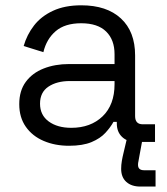

<svg xmlns="http://www.w3.org/2000/svg" viewBox="-20 -522 615 706"><path d="M233.8 14Q182.2 14 140.6 -3.8Q99 -21.5 74.9 -55.9Q50.8 -90.2 50.8 -139Q50.8 -188.5 74.9 -221.1Q99 -253.8 140.6 -270.1Q182.2 -286.5 233.8 -286.5H401.2V-322.8Q401.2 -375.8 370.2 -406.1Q339.2 -436.5 278.5 -436.5Q218.8 -436.5 184.9 -407.5Q151 -378.5 139.5 -330.2L67 -352.8Q79 -394.5 105.1 -428.2Q131.2 -462 174.6 -482.2Q218 -502.5 279 -502.5Q372.5 -502.5 424.6 -454.2Q476.8 -406 476.8 -318.2V-95Q476.8 -65 504.8 -65H550V0H481Q448.5 0 429 -18.4Q409.5 -36.8 409.5 -68.2V-73.8H397.2Q386.5 -54.2 367.6 -33.6Q348.8 -13 316.5 0.5Q284.2 14 233.8 14ZM242.2 -52Q313.2 -52 357.2 -94.2Q401.2 -136.5 401.2 -212.5V-224H236.8Q189 -224 158.1 -203.4Q127.2 -182.8 127.2 -140.8Q127.2 -98.8 159.1 -75.4Q191 -52 242.2 -52ZM552 164H496Q463.5 164 444.5 146.9Q425.5 129.8 425.5 98.8Q425.5 84.5 428 69.8Q430.5 55 434.5 39L446.8 -13.2H504.5L491.5 57.5Q490.5 66 489 71.6Q487.5 77.2 487.5 84.2Q487.5 104 509.8 104H552Z"/></svg>

Font: Space Grotesk Variable Light
Style: Regular
Weight: 300
Designer: Florian Karsten
Foundry: Florian Karsten
Version: Version 2.000